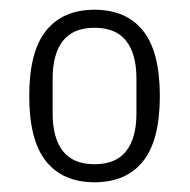

<svg xmlns="http://www.w3.org/2000/svg" viewBox="-20 -724 389 394"><path d="M174 -350Q109 -350 74.5 -393Q40 -436 40 -527Q40 -618 74.5 -661Q109 -704 174 -704Q239 -704 273.5 -661Q308 -618 308 -527Q308 -436 273.5 -393Q239 -350 174 -350ZM174 -387Q218 -387 239 -414Q260 -441 260 -491V-563Q260 -613 239 -640Q218 -667 174 -667Q130 -667 109 -640Q88 -613 88 -563V-491Q88 -441 109 -414Q130 -387 174 -387Z"/></svg>

Font: IBM Plex Sans Cond Light
Style: Regular
Weight: 300
Width: 3
Designer: Mike Abbink, Paul van der Laan, Pieter van Rosmalen
Foundry: Bold Monday
Version: Version 1.3